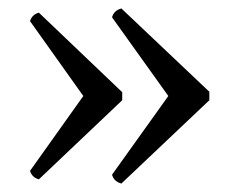

<svg xmlns="http://www.w3.org/2000/svg" viewBox="-20 -474 555 454"><path d="M245 -433Q249 -449 267 -454L475 -257V-237L267 -40Q249 -45 245 -61L378 -247ZM51 -424Q56 -440 72 -444L269 -256V-237L72 -50Q56 -54 51 -70L177 -247Z"/></svg>

Font: Adamina
Style: Regular
Weight: 400
Designer: Cyreal (www.cyreal.org)
Foundry: Cyreal
Version: Version 1.011